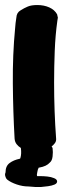

<svg xmlns="http://www.w3.org/2000/svg" viewBox="-28 -601 273 763"><path d="M200 -519Q192 -462 189.5 -398.5Q187 -335 187 -273Q187 -216 189 -160Q191 -104 195 -50Q196 -40 190 -32Q184 -24 177 -19Q180 -16 181 -12Q183 3 181 20.5Q179 38 170 45Q157 60 128 65H126Q122 71 120 84Q120 87 119 90.5Q118 94 119 97Q120 98 120 99H136Q146 99 160.5 100.5Q175 102 187 107Q199 112 199 120Q199 128 188.5 132.5Q178 137 163 139Q148 141 136 142H111Q91 141 85 140Q62 140 38.5 132Q15 124 1 113Q-3 110 -5.5 103.5Q-8 97 -8 93Q-8 89 -6 84Q-6 59 10 47Q26 35 50 30L52 29Q53 28 53 27Q58 10 55 -12Q55 -12 55 -13Q45 -19 38 -28Q31 -37 30 -50Q24 -155 23 -269.5Q22 -384 32 -488Q33 -499 34 -510Q35 -521 37 -531Q38 -551 54 -560Q68 -569 82.5 -575Q97 -581 120 -581Q147 -581 168 -571.5Q189 -562 199 -544Q200 -540 200.5 -537Q201 -534 202 -531Q201 -528 201 -525Q201 -523 200 -519Z"/></svg>

Font: Nerko One
Style: Regular
Weight: 400
Designer: Nermin Kahrimanovic
Foundry: Nermin Kahrimanovic
Version: Version 1.101